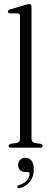

<svg xmlns="http://www.w3.org/2000/svg" viewBox="-20 -750 251 975"><path d="M140 -716V-45.5Q140 -27 157.5 -24L186.5 -19.5Q196.5 -17 196.5 -9Q196.5 0 185 0H35.5Q24 0 24 -9Q24 -16.5 35.5 -20L64 -24Q81.5 -27 81.5 -45.5V-667Q81.5 -681 70 -682L29.5 -682.5Q20 -683.5 20 -691Q20 -698.5 31.5 -702L108 -725Q121.5 -729.5 128 -729.5Q140 -729.5 140 -716ZM108.5 123.5Q90.5 123.5 81.2 113.2Q72 103 72 88.5Q72 72 82.8 61.5Q93.5 51 109.5 51Q128 51 139.8 65.5Q151.5 80 151.5 110Q151.5 147.5 132.5 172Q113.5 196.5 80.5 205Q70.5 208 68 201Q66 193 75 190.5Q101 183 115.5 166.5Q130 150 130 134Q130 123.5 120.5 123.5Z"/></svg>

Font: Fraunces 144pt S050 Light
Style: Regular
Weight: 300
Version: Version 1.000; ttfautohint (v1.8.3)